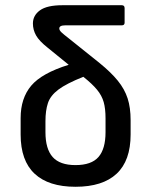

<svg xmlns="http://www.w3.org/2000/svg" viewBox="-20 -703 579 735"><path d="M269 12Q166 12 112.5 -38Q59 -88 59 -188V-251Q59 -327 99.5 -375Q140 -423 243 -455L163 -520Q130 -546 118 -567.5Q106 -589 106 -613Q106 -644 133 -663.5Q160 -683 219 -683H446Q457 -683 457 -672V-616Q457 -606 446 -606H230Q207 -606 207 -594Q207 -587 215.5 -579Q224 -571 241 -558L362 -461Q405 -426 431 -394Q457 -362 468.5 -326.5Q480 -291 480 -243V-188Q480 -88 426.5 -38Q373 12 269 12ZM154 -197Q154 -133 181.5 -102Q209 -71 269 -71Q330 -71 357 -102Q384 -133 384 -197V-250Q384 -287 377 -312Q370 -337 351.5 -359.5Q333 -382 299 -409Q234 -383 203.5 -360Q173 -337 163.5 -308.5Q154 -280 154 -239Z"/></svg>

Font: Sofia Sans Medium
Style: Regular
Weight: 500
Designer: Botio Nikoltchev, Ani Petrova
Foundry: lettersoup
Version: Version 4.101; ttfautohint (v1.8.4.7-5d5b)